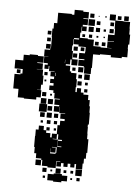

<svg xmlns="http://www.w3.org/2000/svg" viewBox="-56 -782 598 840"><g transform="rotate(5 243.5 -361.5)"><path d="M489 -653V-609H484V-589H485V-553H461V-547H413V-556H365V-553H335V-493H332V-466H302V-493H299V-498H274V-524H299V-528H274V-554H299V-559H300V-582H268V-590H246V-612H268V-617H246V-612H244V-584H241V-560H246V-524H270V-498H244V-522H238V-500H220V-494H240V-470H246V-464H270V-438H274V-404H272V-382H278V-400H296V-382H308V-374H330V-352H338V-325H341V-297H343V-245H339V-234H340V-205H341V-181H347V-121H343V-95H335V-73H331V-47H303V-68H296V-52H278V-67H266V-52H248V-67H237V-51H217V-71H233V-73H215V-43H179V-48H154V-73H149V-79H125V-100H116V-127H113V-175H114V-204H126V-222H148V-204H160V-193H179V-175H186V-192H207V-231H217V-251H236V-260H216V-282H236V-284H210V-311H209V-289H185V-313H207V-319H185V-343H207V-346H182V-370H176V-381H157V-401H174V-412H158V-430H174V-441H157V-461H174V-463H149V-485H146V-472H128V-490H141V-497H123V-525H141V-526H122V-556H146V-561H127V-581H147V-562H149V-612H148V-650H153V-675H167V-721H227V-718H238V-740H276V-735H301V-707H279V-704H300V-678H279V-671H297V-651H277V-669H275V-643H271V-620H306V-617H333V-589H365V-586H413V-587H393V-615H421V-617H393V-645H421V-673H419V-708H394V-734H420V-709H455V-708H484V-679H485V-653ZM457 -731H477V-711H457ZM308 -730H326V-712H308ZM429 -729H445V-713H429ZM374 -724H380V-718H374ZM345 -723H349V-719H345ZM303 -705H331V-677H303ZM339 -699H355V-683H339ZM399 -683V-699H415V-683ZM306 -672H328V-650H306ZM338 -670H356V-652H338ZM416 -652H398V-670H416ZM372 -666H382V-656H372ZM129 -639H145V-623H129ZM324 -638V-624H310V-638ZM293 -637V-625H281V-637ZM343 -627V-635H351V-627ZM380 -634V-628H374V-634ZM129 -609H145V-593H129ZM355 -593H339V-609H355ZM369 -609H385V-593H369ZM248 -580H266V-562H248ZM279 -563V-579H295V-563ZM266 -532H248V-550H266ZM123 -377V-345H104V-334H50V-337H23V-374H0V-438H26V-442H34V-462H-2V-500H33V-525H59V-529H95V-525H121V-497H95V-494H120V-468H95V-467H123V-441H127V-401H120V-378H104V-377ZM216 -519H215V-504H216ZM276 -492H298V-470H276ZM264 -488V-474H250V-488ZM305 -463H329V-439H305ZM9 -443V-459H25V-443ZM279 -443V-459H295V-443ZM130 -458H144V-444H130ZM177 -444H179V-458H177ZM296 -412H278V-430H296ZM311 -415V-427H323V-415ZM141 -425V-417H133V-425ZM324 -384H310V-398H324ZM146 -352H128V-370H146ZM163 -357V-365H171V-357ZM149 -319H125V-343H149ZM178 -320H156V-342H178ZM120 -318H154V-284H120ZM177 -311V-291H157V-311ZM178 -260H156V-282H178ZM127 -281H147V-261H127ZM188 -280H206V-262H188ZM175 -249V-233H159V-249ZM190 -248H204V-234H190ZM142 -246V-236H132V-246ZM160 -218H174V-204H160ZM202 -216V-206H192V-216ZM214 -191H208V-170H191V-168H214V-136H232V-139H215V-163H232V-168H214ZM209 -105V-109H212V-134H191V-132H208V-110H186V-127H185V-105ZM149 -49H125V-73H149ZM331 -17H303V-45H331ZM216 -20V-42H238V-20ZM176 -22H158V-40H176ZM251 -25V-37H263V-25ZM293 -25H281V-37H293ZM193 -27V-35H201V-27ZM209 -19H245V-13H269V11H245V17H209V13H183V-15H209ZM324 6H310V-8H324ZM172 4H162V-6H172ZM291 3H283V-5H291Z"/></g></svg>

Font: Rubik-Storm
Style: Regular
Weight: 400
Designer: NaN (generative design), Hubert & Fischer (Rubik source font outlines)
Foundry: NaN, Hubert & Fischer
Version: Version 1.000